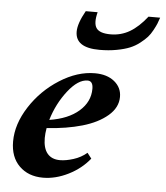

<svg xmlns="http://www.w3.org/2000/svg" viewBox="-50 -715 665 771"><g transform="rotate(5 282.0 -329.5)"><path d="M333 -520Q235.4 -520 235.4 -585Q235.4 -618.2 264.6 -669.9H312.5Q300.8 -624.5 314.5 -605.2Q328.1 -585.9 371.6 -585.9Q413.6 -585.9 448.7 -606.4Q483.9 -627 517.6 -669.9H564.5Q559.6 -654.8 555.7 -645.3Q551.8 -635.7 542.5 -618.4Q533.2 -601.1 522.7 -589.4Q512.2 -577.6 494.1 -563.5Q476.1 -549.3 454.6 -540.5Q433.1 -531.7 401.6 -525.9Q370.1 -520 333 -520ZM151.4 11.2Q92.3 11.2 55.9 -24.7Q19.5 -60.5 19.5 -123.5Q19.5 -193.4 64.9 -263.9Q110.4 -334.5 181.6 -379.6Q252.9 -424.8 323.2 -424.8Q372.6 -424.8 402.1 -400.6Q431.6 -376.5 431.6 -338.9Q431.6 -295.9 393.1 -262.9Q354.5 -230 292 -211.9Q229.5 -193.8 148.9 -188.5Q145 -166.5 145 -148.4Q145 -106.9 162.6 -85.9Q180.2 -64.9 213.4 -64.9Q237.3 -64.9 267.6 -74.5Q297.9 -84 321.3 -104L338.4 -82Q304.7 -40 253.4 -14.4Q202.1 11.2 151.4 11.2ZM296.4 -393.1Q258.3 -393.1 217.5 -341.1Q176.8 -289.1 156.7 -222.2Q232.4 -233.9 275.4 -271.5Q318.4 -309.1 318.4 -361.8Q318.4 -393.1 296.4 -393.1Z"/></g></svg>

Font: Elstob 18pt ExtraBold
Style: Italic
Weight: 800
Italic angle: -20°
Designer: Peter S. Baker
Version: Version 1.015